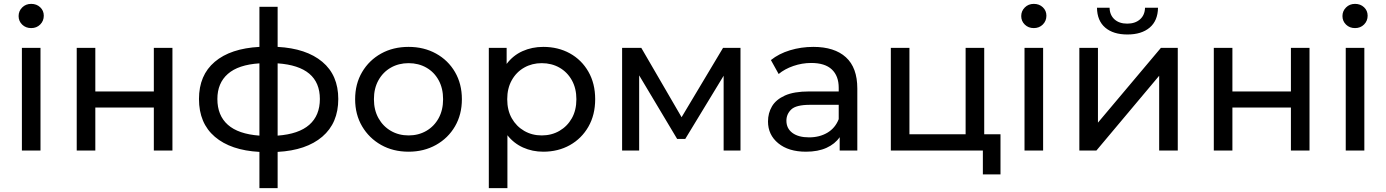

<svg xmlns="http://www.w3.org/2000/svg" viewBox="-20 -777 7156 991"><path d="M93 0V-530H189V0ZM141 -632Q113 -632 94.5 -650Q76 -668 76 -694Q76 -720 94.5 -738.5Q113 -757 141 -757Q169 -757 187.5 -739.5Q206 -722 206 -696Q206 -669 187.5 -650.5Q169 -632 141 -632Z M376 0V-530H472V-305H774V-530H870V0H774V-222H472V0Z M1319 194V7Q1171 -1 1089 -71Q1007 -141 1007 -266Q1007 -389 1088.5 -458Q1170 -527 1319 -535V-742H1413V-535Q1561 -527 1643.5 -458Q1726 -389 1726 -266Q1726 -142 1643.5 -71.5Q1561 -1 1413 7V194ZM1413 -450V-77Q1522 -85 1576.5 -133Q1631 -181 1631 -266Q1631 -435 1413 -450ZM1319 -77V-450Q1210 -443 1156 -395.5Q1102 -348 1102 -266Q1102 -181 1156 -133Q1210 -85 1319 -77Z M2089 6Q2009 6 1947 -29Q1885 -64 1849 -125Q1813 -186 1813 -265Q1813 -344 1849 -405Q1885 -466 1947 -500.5Q2009 -535 2089 -535Q2168 -535 2230.5 -500.5Q2293 -466 2328.5 -405Q2364 -344 2364 -265Q2364 -186 2328.5 -125Q2293 -64 2230.5 -29Q2168 6 2089 6ZM2089 -78Q2140 -78 2180.5 -101.5Q2221 -125 2244 -167Q2267 -209 2267 -265Q2267 -321 2244 -363Q2221 -405 2180.5 -428Q2140 -451 2089 -451Q2038 -451 1997.5 -428Q1957 -405 1933.5 -363Q1910 -321 1910 -265Q1910 -209 1933.5 -167Q1957 -125 1997.5 -101.5Q2038 -78 2089 -78Z M2784 6Q2728 6 2680 -15.5Q2632 -37 2599 -79V194H2503V-530H2595V-447Q2628 -491 2677 -513Q2726 -535 2784 -535Q2861 -535 2921.5 -501.5Q2982 -468 3017 -407Q3052 -346 3052 -265Q3052 -184 3017 -123Q2982 -62 2921.5 -28Q2861 6 2784 6ZM2776 -78Q2827 -78 2867.5 -101.5Q2908 -125 2931.5 -166.5Q2955 -208 2955 -265Q2955 -321 2931.5 -363Q2908 -405 2867.5 -428Q2827 -451 2776 -451Q2726 -451 2685.5 -428Q2645 -405 2621.5 -363Q2598 -321 2598 -265Q2598 -208 2621.5 -166.5Q2645 -125 2685.5 -101.5Q2726 -78 2776 -78Z M3191 0V-530H3290L3498 -172L3712 -530H3802V0H3715V-386L3517 -60H3475L3279 -388V0Z M4314 0V-69Q4290 -34 4246 -14Q4202 6 4140 6Q4050 6 3997 -37.5Q3944 -81 3944 -150Q3944 -193 3964.5 -228Q3985 -263 4031.5 -284Q4078 -305 4157 -305H4309V-324Q4309 -385 4273.5 -418.5Q4238 -452 4167 -452Q4120 -452 4075 -436.5Q4030 -421 3999 -395L3959 -467Q4000 -500 4057.5 -517.5Q4115 -535 4178 -535Q4287 -535 4346 -481.5Q4405 -428 4405 -320V0ZM4309 -162V-236H4161Q4089 -236 4064 -212Q4039 -188 4039 -154Q4039 -114 4070 -91Q4101 -68 4156 -68Q4210 -68 4250.5 -92Q4291 -116 4309 -162Z M4578 0V-530H4674V-84H4964V-530H5060V-84H5144V123H5053V0Z M5268 0V-530H5364V0ZM5316 -632Q5288 -632 5269.5 -650Q5251 -668 5251 -694Q5251 -720 5269.5 -738.5Q5288 -757 5316 -757Q5344 -757 5362.5 -739.5Q5381 -722 5381 -696Q5381 -669 5362.5 -650.5Q5344 -632 5316 -632Z M5551 0V-530H5647V-144L5972 -530H6059V0H5963V-386L5639 0ZM5799 -599Q5726 -599 5684.5 -634.5Q5643 -670 5642 -737H5707Q5708 -699 5732.5 -677Q5757 -655 5798 -655Q5839 -655 5864 -677Q5889 -699 5890 -737H5957Q5956 -670 5914 -634.5Q5872 -599 5799 -599Z M6245 0V-530H6341V-305H6643V-530H6739V0H6643V-222H6341V0Z M6926 0V-530H7022V0ZM6974 -632Q6946 -632 6927.5 -650Q6909 -668 6909 -694Q6909 -720 6927.5 -738.5Q6946 -757 6974 -757Q7002 -757 7020.5 -739.5Q7039 -722 7039 -696Q7039 -669 7020.5 -650.5Q7002 -632 6974 -632Z"/></svg>

Font: Montserrat Medium
Style: Regular
Weight: 500
Designer: Julieta Ulanovsky
Foundry: Julieta Ulanovsky
Version: Version 9.000; ttfautohint (v1.8.4.7-5d5b)